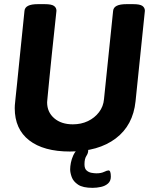

<svg xmlns="http://www.w3.org/2000/svg" viewBox="-20 -722 752 925"><path d="M622 -702Q654 -702 666 -693.5Q678 -685 678 -670L633 -234Q621 -118 537.5 -55Q454 8 317 8Q190 8 120.5 -46Q51 -100 51 -201Q51 -207 51.5 -215Q52 -223 54.5 -246Q57 -269 62 -317Q67 -365 75.5 -450.5Q84 -536 98 -670Q101 -702 162 -702H196Q228 -702 240 -693.5Q252 -685 252 -670Q238 -541 229.5 -458.5Q221 -376 216.5 -329.5Q212 -283 210 -262.5Q208 -242 207.5 -236Q207 -230 207 -229Q207 -182 241 -152.5Q275 -123 331 -123Q371 -123 403.5 -138.5Q436 -154 457 -181.5Q478 -209 481 -244L525 -670Q528 -702 589 -702ZM386 -14Q405 -14 405 3Q405 16 396 29.5Q387 43 387 70Q387 90 397 99Q407 108 420.5 110.5Q434 113 445 113Q467 113 481.5 106Q496 99 503 99Q514 99 514 129Q514 150 500.5 162Q487 174 466.5 178.5Q446 183 426 183Q379 183 356 167.5Q333 152 325.5 131Q318 110 318 94Q318 80 321.5 62Q325 44 333 26.5Q341 9 354 -2.5Q367 -14 386 -14Z"/></svg>

Font: Asap VF Beta
Style: Italic
Weight: 400
Italic angle: -6°
Designer: Pablo Cosgaya
Foundry: Pablo Cosgaya
Version: Version 1.007